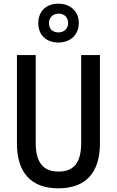

<svg xmlns="http://www.w3.org/2000/svg" viewBox="-20 -1013 635 1043"><path d="M297 -782C363 -782 408 -824 408 -889C408 -952 361 -993 297 -993C231 -993 188 -952 188 -887C188 -823 231 -782 297 -782ZM298 -837C264 -837 246 -857 246 -888C246 -918 268 -939 298 -939C330 -939 350 -918 350 -888C350 -857 328 -837 298 -837ZM523 -235V-714H421V-237C421 -130 382 -81 298 -81C217 -81 174 -128 174 -236V-714H72V-234C72 -74 150 10 297 10C447 10 523 -76 523 -235Z"/></svg>

Font: Noto Sans Arabic Cond Med
Style: Regular
Weight: 500
Width: 3
Designer: Monotype Design Team, Nadine Chahine, Nizar Qandah and Khaled Hosny
Foundry: Monotype Imaging Inc.
Version: Version 2.012